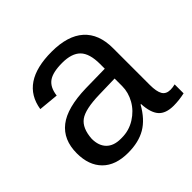

<svg xmlns="http://www.w3.org/2000/svg" viewBox="-141 -683 837 837"><g transform="rotate(-45 278.0 -264.0)"><path d="M202.1 9.8Q124.5 9.8 83.3 -31.7Q42 -73.2 42 -147Q42 -230.5 97.2 -273.7Q152.3 -316.9 271 -319.8L389.2 -321.8V-351.1Q389.2 -415.5 361.8 -443.4Q334.5 -471.2 275.9 -471.2Q217.3 -471.2 190.4 -451.7Q163.6 -432.1 158.2 -387.2L65.9 -396Q88.4 -538.1 277.8 -538.1Q376.5 -538.1 427.2 -492.7Q478 -447.3 478 -359.9V-132.8Q478 -92.3 489 -73.2Q500 -54.2 526.9 -54.2Q541 -54.2 556.2 -58.1V-2.9Q521 4.9 487.8 4.9Q439.5 4.9 417.2 -20.3Q395 -45.4 392.1 -101.1H389.2Q356 -42 311.5 -16.1Q267.1 9.8 202.1 9.8ZM222.2 -56.2H229Q273.4 -56.2 310.8 -79.6Q348.1 -103 368.7 -139.4Q389.2 -175.8 389.2 -214.8V-216.8V-261.2L293 -258.8Q203.6 -256.8 170.2 -232.2Q136.7 -207.5 132.8 -146Q132.8 -103 156 -79.6Q179.2 -56.2 222.2 -56.2Z"/></g></svg>

Font: Libra Sans Modern
Style: Regular
Weight: 400
Foundry: Stefan Peev, Context Ltd
Version: Version 1.000